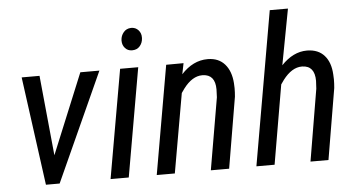

<svg xmlns="http://www.w3.org/2000/svg" viewBox="-50 -797 1616 884"><g transform="rotate(-5 758.0 -355.5)"><path d="M142.6 -500 178.7 -131.8 330.6 -501 331.1 -502H332H416.5H419.4L418 -499.5L191.9 -1L191.4 0H189.9H129.9H128.4L127.9 -1.5L60.1 -500V-502H62H141.1H142.6Z M544.9 -596.2Q532.7 -609.9 532.7 -629.9Q532.7 -631.3 532.7 -632.8Q533.7 -653.3 546.4 -668.5Q559.1 -684.1 580.6 -685.1Q582 -685.1 583 -685.1Q602.1 -685.1 615.2 -670.9Q627.9 -656.7 627.4 -636.7Q627.4 -635.3 627.4 -633.8Q626.5 -612.8 613.8 -597.7Q601.1 -582.5 579.6 -582Q578.1 -582 576.7 -582Q557.1 -582 544.9 -596.2ZM510.7 0H509.3H429.2H426.8L427.2 -2L514.6 -500.5V-502H516.1H596.7H598.6L598.1 -499.5L511.2 -1.5Z M947.3 -332.5 948.7 -368.7Q948.7 -438 891.1 -439.5Q890.1 -439.5 888.7 -439.5Q842.3 -439.5 801.8 -385.7L788.1 -366.2L724.1 -1.5V0H722.7H642.1H640.1L640.6 -2L727.5 -500.5L728 -502H729.5L805.7 -502.4H808.1L807.6 -500L797.9 -452.1Q852.1 -511.2 919.4 -511.2Q920.4 -511.2 921.4 -511.2Q970.7 -510.7 999 -478.5Q1027.3 -446.3 1031.2 -390.6Q1031.7 -378.9 1032.2 -367.7Q1032.2 -347.7 1030.3 -328.1L975.1 -1.5V0H973.6H892.6H890.6V-2Z M1406.7 -332 1408.7 -368.2Q1408.7 -438 1351.1 -439.5Q1350.1 -439.5 1349.1 -439.5Q1302.7 -439.5 1261.7 -385.7L1247.6 -365.7L1185.1 -1V0H1184.1H1102.5H1101.1V-1.5L1224.6 -710L1225.1 -710.9H1226.1H1307.1H1308.6V-709.5L1260.3 -453.1Q1314.9 -510.7 1378.4 -510.7Q1379.9 -510.7 1381.3 -510.7Q1431.2 -509.8 1459 -478.5Q1487.3 -446.8 1490.2 -390.6Q1490.7 -379.4 1491.2 -368.2Q1491.2 -348.1 1489.3 -328.1L1434.1 -1V0H1433.1H1352.5H1350.6L1351.1 -1.5Z"/></g></svg>

Font: MAUL Condensed Italic
Style: Condenced Regular Italic
Weight: 400
Italic angle: -12°
Designer: MAUL
Version: Version 1.0; 2020; ttfautohint (v1.8.3)